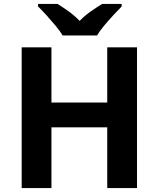

<svg xmlns="http://www.w3.org/2000/svg" viewBox="-20 -954 805 974"><path d="M675 0H524V-308H241V0H90V-714H241V-434H524V-714H675ZM298 -774Q284 -797 261.5 -824Q239 -851 215.5 -877Q192 -903 173 -921V-934H272Q298 -918 328 -896.5Q358 -875 384 -848Q410 -875 441 -896.5Q472 -918 498 -934H597V-921Q579 -903 555 -877Q531 -851 508.5 -824Q486 -797 472 -774Z"/></svg>

Font: Noto Sans IKEA
Style: Bold
Weight: 600
Designer: Monotype Design Team
Foundry: Monotype Imaging Inc.
Version: Version 2.001